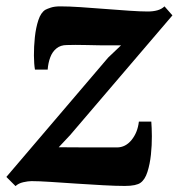

<svg xmlns="http://www.w3.org/2000/svg" viewBox="-34 -588 574 618"><path d="M355.5 -442Q341.5 -442 323.2 -442Q305 -442 285 -442.2Q265 -442.5 245.8 -443Q226.5 -443.5 209.5 -443.5Q192.5 -443.5 181 -443Q161 -443 147.8 -432.2Q134.5 -421.5 127.8 -403.5Q121 -385.5 119.5 -364H78.5Q75.5 -381 75.2 -409.2Q75 -437.5 78.2 -468.2Q81.5 -499 89.5 -523.2Q97.5 -547.5 112 -556.5Q117.5 -559.5 129.5 -563.5Q141.5 -567.5 160 -567.5Q187 -567.5 225.2 -565Q263.5 -562.5 304.5 -559.2Q345.5 -556 382 -553.5Q418.5 -551 441.5 -551Q459 -551 472.5 -554.8Q486 -558.5 495.5 -567.5L521 -538.5L192 -153.5L155 -114Q175 -114 197.5 -113.8Q220 -113.5 244.2 -113.5Q268.5 -113.5 293.2 -113.5Q318 -113.5 342.5 -113.5Q370 -113.5 389.5 -137.5Q409 -161.5 413 -196.5H453Q454.5 -178.5 454.8 -149.8Q455 -121 451.8 -90.2Q448.5 -59.5 440.5 -34.5Q432.5 -9.5 418 0.5Q412 5 399.2 7.8Q386.5 10.5 367.5 10.5Q339 10.5 297.5 8.2Q256 6 211.8 3Q167.5 0 129 -2.5Q90.5 -5 67.5 -5Q56.5 -5 41 -1.5Q25.5 2 16 11L-13.5 -18.5L314 -402.5Z"/></svg>

Font: Merriweather ExtraBold
Style: Italic
Weight: 800
Italic angle: -7.8°
Version: Version 2.101